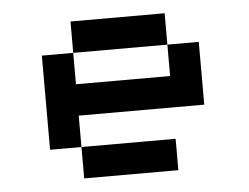

<svg xmlns="http://www.w3.org/2000/svg" viewBox="-39 -481 687 529"><g transform="rotate(-5 304.0 -217.0)"><path d="M173.6 -86.8H86.8V-347.2H173.6V-260.4H434V-347.2H520.8V-173.6H173.6ZM434 -347.2H173.6V-434H434ZM173.6 -86.8H434V0H173.6Z"/></g></svg>

Font: 8-bit Operator+ 8
Style: Regular
Weight: 400
Designer: GrandChaos9000
Version: Version 1.3.0 - August 1, 2014